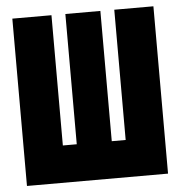

<svg xmlns="http://www.w3.org/2000/svg" viewBox="-49 -697 698 743"><g transform="rotate(-5 300.0 -325.0)"><path d="M26 0V-650H178V-144H232V-650H368V-144H422V-650H574V0Z"/></g></svg>

Font: Source Code Pro Black
Style: Regular
Weight: 900
Monospace: yes
Designer: Paul D. Hunt, Teo Tuominen
Foundry: Adobe Systems Incorporated
Version: Version 2.030;PS 1.000;hotconv 16.6.51;makeotf.lib2.5.65220